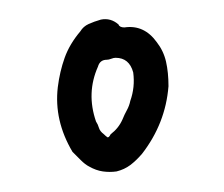

<svg xmlns="http://www.w3.org/2000/svg" viewBox="-20 -564 229 196"><path d="M152 -476Q149 -438 125 -407Q119 -400 113 -395.5Q107 -391 99 -389Q92 -388 85 -389Q78 -390 71 -394Q67 -396 62.5 -400.5Q58 -405 54 -409Q35 -441 39 -475Q41 -491 46 -505Q51 -519 62 -532Q65 -537 70.5 -539.5Q76 -542 83 -544Q93 -546 101 -539Q102 -536 107 -536Q127 -539 140 -521Q147 -512 149.5 -501Q152 -490 152 -476ZM98 -505Q96 -505 93.5 -504Q91 -503 89 -503Q82 -503 80 -496Q68 -469 78 -440Q80 -437 81 -433.5Q82 -430 86 -427Q88 -425 89.5 -424Q91 -423 93 -427Q101 -433 105 -442Q107 -447 109.5 -451.5Q112 -456 113 -461Q118 -475 116 -490Q112 -505 98 -505Z"/></svg>

Font: Delicious Handrawn
Style: Regular
Weight: 400
Designer: Agung Rohmat
Foundry: Agung Rohmat
Version: Version 1.002; ttfautohint (v1.8.4.7-5d5b);gftools[0.9.27]